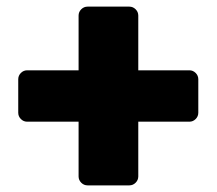

<svg xmlns="http://www.w3.org/2000/svg" viewBox="-20 -590 653 579"><path d="M397 -58Q397 -47 389 -39Q381 -31 370 -31H244Q233 -31 225 -39Q217 -47 217 -58V-223H62Q51 -223 43 -231Q35 -239 35 -250V-351Q35 -362 43 -370Q51 -378 62 -378H217V-543Q217 -554 225 -562Q233 -570 244 -570H370Q381 -570 389 -562Q397 -554 397 -543V-378H551Q562 -378 570 -370Q578 -362 578 -351V-250Q578 -239 570 -231Q562 -223 551 -223H397Z"/></svg>

Font: Hezaedrus
Style: Bold
Weight: 700
Designer: Hubert & Fischer
Foundry: Hubert & Fischer
Version: Version 1.10;September 3, 2019;FontCreator 11.5.0.2425 64-bi